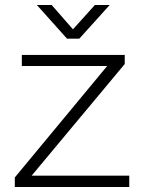

<svg xmlns="http://www.w3.org/2000/svg" viewBox="-20 -745 571 765"><path d="M39 0V-38L407 -482H67V-526H477V-490L106 -45H495V0ZM127 -725H186L284 -613H257L358 -725H417L296 -591H247Z"/></svg>

Font: Archivo SemiExpanded Thin
Style: Regular
Weight: 250
Width: 6
Designer: Hector Gatti
Foundry: Omnibus-Type
Version: Version 2.001